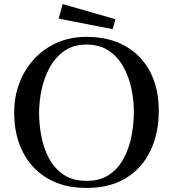

<svg xmlns="http://www.w3.org/2000/svg" viewBox="-20 -924 860 948"><path d="M641 -372Q641 -427 629 -485Q617 -543 590 -592.5Q563 -642 518 -673Q473 -704 407 -704Q342 -704 297 -672Q252 -640 224.5 -589Q197 -538 185 -479.5Q173 -421 173 -367Q173 -311 184 -252Q195 -193 221.5 -143Q248 -93 293.5 -62Q339 -31 407 -31Q476 -31 521 -62.5Q566 -94 592.5 -145Q619 -196 630 -256Q641 -316 641 -372ZM764 -377Q764 -266 723 -180Q682 -94 602.5 -45Q523 4 407 4Q295 4 215 -43Q135 -90 92.5 -174Q50 -258 50 -368Q50 -446 75.5 -513.5Q101 -581 148.5 -632.5Q196 -684 261.5 -713Q327 -742 407 -742Q519 -742 599 -696.5Q679 -651 721.5 -569Q764 -487 764 -377ZM550 -829 536 -780 270 -832 289 -904Z"/></svg>

Font: Kaisei Tokumin Medium
Style: Regular
Weight: 500
Designer: Font-Kai,
Foundry: KAZUO KANAI
Version: Version 5.003